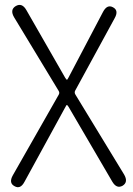

<svg xmlns="http://www.w3.org/2000/svg" viewBox="-20 -563 549 792"><path d="M81 187Q64 219 40 205Q15 192 33 160L222 -172Q227 -180 222 -188L38 -492Q20 -523 45 -538Q71 -553 89 -521L249 -242Q254 -234 256 -234Q258 -234 262 -242L405 -514Q422 -546 446 -533Q471 -520 453 -488L290 -189Q286 -181 291 -173L492 157Q510 188 486 203Q461 217 443 186L263 -122Q258 -130 256 -130Q254 -130 250 -122Z"/></svg>

Font: Resource Han Rounded JP Light
Style: Regular
Weight: 300
Designer: Cyano Hao (round all glyphs); Ryoko NISHIZUKA 西塚涼子 (kana, bopomofo & ideographs); Paul D. Hunt (Latin, Greek & Cyrillic)
Foundry: Cyano Hao
Version: 0.990